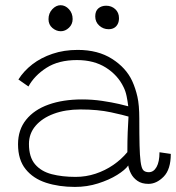

<svg xmlns="http://www.w3.org/2000/svg" viewBox="-20 -724 692 756"><path d="M275 12Q212 12 161.2 -4.5Q110.5 -21 80.8 -58Q51 -95 51 -156Q51 -213 82.8 -252.5Q114.5 -292 171.2 -312.2Q228 -332.5 303 -332.5Q343.5 -332.5 382.2 -326.8Q421 -321 449 -314.5Q477 -308 485 -305.5Q482.5 -326 478.5 -345.5Q474.5 -365 466.5 -381Q444 -428 397 -457.8Q350 -487.5 283 -487.5Q210.5 -487.5 163 -457Q115.5 -426.5 92 -383.5L52.5 -411Q73.5 -444.5 107.5 -470.8Q141.5 -497 186.8 -512.2Q232 -527.5 286 -527.5Q366 -527.5 421.2 -492.2Q476.5 -457 500.5 -405Q513.5 -376.5 521 -343.5Q528.5 -310.5 528.5 -256.5Q528.5 -191.5 529.5 -151.5Q530.5 -111.5 533.5 -88.5Q537 -61 544.5 -53.5Q552 -46 566 -46Q585 -46 596.5 -66.5Q608 -87 608 -124.5L652.5 -118Q652.5 -57 624.5 -28.5Q596.5 0 564.5 0Q538 0 521 -12Q504 -24 495.5 -41Q487 -58 485 -72.5Q473 -55 441.2 -35.2Q409.5 -15.5 366.2 -1.8Q323 12 275 12ZM277.5 -27.5Q318.5 -27.5 356.2 -40Q394 -52.5 426 -74.5Q458 -96.5 481.5 -125Q481.5 -171 482.8 -203.2Q484 -235.5 486 -265Q468.5 -270.5 417 -281.8Q365.5 -293 296.5 -293Q237.5 -293 191.8 -276Q146 -259 120 -228.5Q94 -198 94 -157Q94 -105.5 118 -77.2Q142 -49 183.5 -38.2Q225 -27.5 277.5 -27.5ZM219.5 -601Q201.5 -601 186.2 -614Q171 -627 171 -648.5Q171 -672 186 -687.8Q201 -703.5 218.5 -703.5Q237 -703.5 251.5 -687.8Q266 -672 266 -649Q266 -628.5 251.5 -614.8Q237 -601 219.5 -601ZM407.5 -609Q386.5 -609 370.8 -623.2Q355 -637.5 355 -659.5Q355 -680.5 367.2 -691Q379.5 -701.5 398 -701.5Q419 -701.5 433.8 -688Q448.5 -674.5 448.5 -652.5Q448.5 -638.5 443.2 -628.8Q438 -619 429 -614Q420 -609 407.5 -609Z"/></svg>

Font: Grandstander Thin Thin
Style: Regular
Weight: 250
Version: Version 1.200